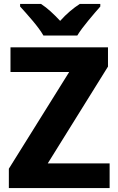

<svg xmlns="http://www.w3.org/2000/svg" viewBox="-20 -954 599 974"><path d="M536.1 -125H222.2L527.8 -616.2V-713.9H33.2V-588.9H331.1L24.9 -98.1V0H536.1ZM384.8 -934.1C351.6 -912.6 316.9 -883.8 285.2 -848.1C251.5 -883.8 221.2 -912.6 188 -934.1H82V-920.9C99.1 -902.3 120.1 -878.9 144 -850.6C168 -822.3 187 -796.9 200.2 -773.9H372.1C386.2 -796.9 405.3 -822.3 429.2 -851.1C453.1 -879.9 472.7 -902.8 488.8 -920.9V-934.1Z"/></svg>

Font: Avrile Sans
Style: Bold
Weight: 700
Designer: Monotype Design Team, Google (font), Stefan Peev (BGR Cyrillic), Cristiano Sobral (main changes)
Foundry: The Avrile Sans Project Authors
Version: Version 3.110